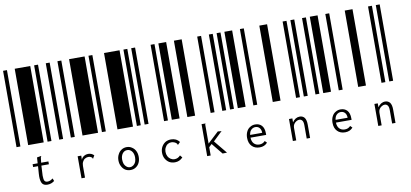

<svg xmlns="http://www.w3.org/2000/svg" viewBox="-80 -864 3130 1461"><g transform="rotate(-10 1485.0 -133.5)"><path d="M0 0V-590H30V0ZM90 0V-590H210V0ZM240 0V-590H270V0ZM237 303Q213 322 183 322Q155 322 143 305Q131 287 131 249Q131 242 132 227L136 171H98V149H137L140 104L169 99H173V101Q171 104 170 107Q168 110 168 115L164 149H220V171H162L159 229Q158 244 158 248Q158 278 165 289Q172 299 187 299Q198 299 208 295Q217 291 229 282Z M330 0V-590H360V0ZM420 0V-590H450V0ZM510 0V-590H630V0ZM527 145Q554 145 572 164L560 184L559 188L556 186Q555 182 554 180Q552 177 547 174Q538 168 525 168Q512 168 500 175Q488 181 481 195Q473 209 473 229V319H446V149H474L473 180Q480 164 495 154Q510 145 527 145Z M660 0V-590H690V0ZM780 0V-590H900V0ZM930 0V-590H960V0ZM825 322Q802 322 784 311Q767 300 757 280Q746 260 746 234Q746 208 757 188Q767 168 784 157Q802 145 825 145Q848 145 865 157Q883 168 893 188Q903 208 903 234Q903 260 893 280Q883 300 865 311Q848 322 825 322ZM825 300Q839 300 851 291Q862 283 869 268Q875 252 875 233Q875 204 861 186Q847 168 825 168Q803 168 789 186Q775 204 775 233Q775 252 781 268Q788 283 799 291Q810 300 825 300Z M990 0V-590H1020V0ZM1140 0V-590H1170V0ZM1200 0V-590H1260V0ZM1168 323Q1143 323 1124 312Q1105 300 1094 280Q1083 260 1083 234Q1083 209 1094 189Q1105 169 1124 157Q1143 146 1168 146Q1188 146 1205 154Q1221 162 1232 177L1215 194L1213 196L1211 194Q1211 191 1209 188Q1208 186 1204 182Q1196 175 1187 172Q1177 168 1165 168Q1150 168 1138 176Q1125 184 1118 199Q1110 213 1110 232Q1110 251 1118 267Q1126 282 1139 290Q1153 299 1169 299Q1195 299 1214 278L1229 296Q1204 323 1168 323Z M1320 0V-590H1380V0ZM1500 0V-590H1530V0ZM1590 0V-590H1620V0ZM1466 234 1444 255V319H1417V72H1447V74Q1445 77 1444 79Q1444 82 1444 88V227L1529 148Q1538 150 1549 150H1558L1487 218L1570 319L1536 320Z M1650 0V-590H1680V0ZM1710 0V-590H1770V0ZM1830 0V-590H1860V0ZM1823 323Q1785 323 1763 300Q1740 277 1740 235Q1740 207 1751 186Q1761 166 1779 156Q1796 145 1818 145Q1849 145 1868 165Q1887 186 1887 226Q1887 230 1887 238H1766Q1767 269 1783 285Q1799 301 1824 301Q1851 301 1868 282L1883 297Q1861 323 1823 323ZM1860 217Q1860 193 1848 179Q1836 165 1816 165Q1798 165 1784 178Q1770 191 1767 217Z M1980 0V-590H2040V0ZM2160 0V-590H2190V0ZM2220 0V-590H2250V0ZM2079 149H2105V179Q2115 164 2130 154Q2145 145 2162 145Q2185 145 2199 162Q2212 180 2212 216V319H2186V217Q2186 191 2178 180Q2169 168 2155 168Q2143 168 2132 175Q2120 182 2112 194Q2105 206 2105 221V319H2079Z M2310 0V-590H2340V0ZM2370 0V-590H2430V0ZM2490 0V-590H2520V0ZM2483 323Q2445 323 2423 300Q2400 277 2400 235Q2400 207 2411 186Q2421 166 2439 156Q2456 145 2478 145Q2509 145 2528 165Q2547 186 2547 226Q2547 230 2547 238H2426Q2427 269 2443 285Q2459 301 2484 301Q2511 301 2528 282L2543 297Q2521 323 2483 323ZM2520 217Q2520 193 2508 179Q2496 165 2476 165Q2458 165 2444 178Q2430 191 2427 217Z M2640 0V-590H2700V0ZM2820 0V-590H2850V0ZM2880 0V-590H2910V0ZM2739 149H2765V179Q2775 164 2790 154Q2805 145 2822 145Q2845 145 2859 162Q2872 180 2872 216V319H2846V217Q2846 191 2838 180Q2829 168 2815 168Q2803 168 2792 175Q2780 182 2772 194Q2765 206 2765 221V319H2739Z"/></g></svg>

Font: Libre Barcode 128 Text
Style: Regular
Weight: 400
Version: Version 1.005; ttfautohint (v1.8.3)